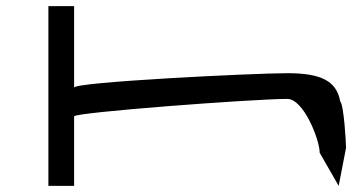

<svg xmlns="http://www.w3.org/2000/svg" viewBox="-20 -795 1150 627"><path d="M138 -188H222V-415C222 -428 810 -472 918 -472C972 -472 1024 -338 1024 -296L1086 -188L1110 -312C1110 -330 1103 -452 1091 -464C1079 -532 1026 -556 918 -556C807 -556 222 -527 222 -509V-775H138Z"/></svg>

Font: bitstorm
Style: maxext
Weight: 400
Version: Version 0.2